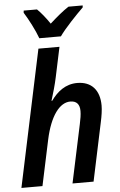

<svg xmlns="http://www.w3.org/2000/svg" viewBox="-63 -1020 663 1063"><g transform="rotate(-5 268.5 -488.5)"><path d="M183 -817H303C332 -859 401 -931 437 -966L438 -977H359C325 -955 291 -926 253 -892C231 -925 204 -958 184 -977H110L109 -965C133 -927 167 -862 183 -817ZM12 0H129L183 -254C211 -384 264 -453 323 -453C358 -453 375 -433 375 -396C375 -376 371 -351 365 -324L296 0H413L482 -326C489 -358 494 -391 494 -416C494 -502 449 -552 370 -552C305 -552 259 -515 224 -466H220C232 -504 247 -556 255 -595L290 -760H173Z"/></g></svg>

Font: Noto Sans SemiCondensed SemiBold
Style: Italic
Weight: 600
Width: 4
Italic angle: -12°
Designer: Monotype Design Team
Foundry: Monotype Imaging Inc.
Version: Version 2.013